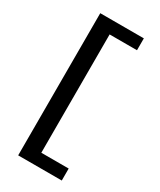

<svg xmlns="http://www.w3.org/2000/svg" viewBox="-191 -787 728 875"><g transform="rotate(30 173.0 -349.0)"><path d="M64.5 25.4V-722.7H293.9V-660.2H149.9V-37.6H293.9V25.4Z"/></g></svg>

Font: Pontano Sans
Style: Regular
Weight: 400
Designer: Vernon Adams
Foundry: Vernon Adams
Version: Version 2.001